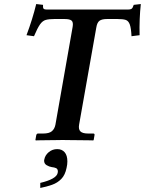

<svg xmlns="http://www.w3.org/2000/svg" viewBox="-20 -693 716 949"><path d="M209 -646H615Q631 -646 635.5 -655.5Q640 -665 641 -669L676 -673Q668 -599 670 -519L630 -514Q628 -554 621.5 -572Q615 -590 601.5 -594.5Q588 -599 561 -599H509Q484 -599 472 -590.5Q460 -582 456 -557L371 -77Q367 -54 377.5 -43.5Q388 -33 416 -33H441Q449 -33 447 -24L443 -1L441 1Q441 1 423 0.5Q405 0 379 0Q353 0 328 -0.5Q303 -1 289 -1Q276 -1 254.5 -0.5Q233 0 210.5 0Q188 0 172.5 0.5Q157 1 157 1L155 -1L159 -24Q161 -33 168 -33H193Q223 -33 236.5 -44.5Q250 -56 254 -77L339 -560Q343 -583 334 -591Q325 -599 299 -599H248Q222 -599 206 -594.5Q190 -590 177.5 -572Q165 -554 148 -514L111 -519Q126 -559 138 -597.5Q150 -636 159 -673L193 -669Q192 -665 193 -655.5Q194 -646 209 -646ZM263 44Q286 44 299.5 59.5Q313 75 313 105Q313 112 312 120.5Q311 129 309 137Q302 172 283 191.5Q264 211 237 220.5Q210 230 179 236V211Q259 192 265 162Q266 159 266 155Q266 142 257 138Q248 134 236 133Q223 131 210.5 123.5Q198 116 198 101Q198 97 199 95Q203 74 221 59Q239 44 263 44Z"/></svg>

Font: Libertinus Serif Semibold Italic
Style: Regular
Weight: 600
Italic angle: -11.5°
Designer: Philipp H. Poll, Khaled Hosny
Foundry: Caleb Maclennan
Version: Version 7.051;RELEASE